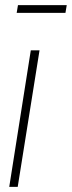

<svg xmlns="http://www.w3.org/2000/svg" viewBox="-20 -728 280 748"><path d="M49 0H16L100 -532H134ZM45 -678 50 -708H240L235 -678Z"/></svg>

Font: Georama SemiCondensed ExtraLight
Style: Italic
Weight: 200
Width: 4
Italic angle: -9°
Designer: Jean-Baptiste Levee
Foundry: Production Type
Version: Version 1.000